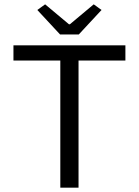

<svg xmlns="http://www.w3.org/2000/svg" viewBox="-20 -865 640 885"><path d="M258 0V-586H42V-656H558V-586H342V0ZM257 -706 152 -819 188 -845 298 -753H302L412 -845L448 -819L343 -706Z"/></svg>

Font: SauceCodePro NFM
Style: Regular
Weight: 400
Monospace: yes
Designer: Paul D. Hunt, Teo Tuominen
Foundry: Adobe
Version: Version 2.042;hotconv 1.1.0;makeotfexe 2.6.0;Nerd Fonts 3.3.